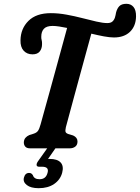

<svg xmlns="http://www.w3.org/2000/svg" viewBox="-20 -778 734 1007"><path d="M325.5 -111Q321.5 -93 324 -86.2Q326.5 -79.5 336.5 -75.5L363.5 -67.5Q386.5 -57 386.5 -36Q386.5 -18 374.8 -9Q363 0 345.5 0H138.5Q120.5 0 112.8 -8.8Q105 -17.5 105 -31Q105.5 -45.5 113.2 -54.8Q121 -64 133.5 -69.5L157 -77Q172.5 -82 179.5 -92.2Q186.5 -102.5 193 -126Q199.5 -149.5 212.2 -195.5Q225 -241.5 241.2 -300Q257.5 -358.5 274.2 -420.2Q291 -482 306.2 -537.2Q321.5 -592.5 332 -631.5Q310 -636 290.5 -639Q271 -642 256 -642Q224 -642 210.2 -627Q196.5 -612 196.5 -585.5Q196 -576.5 198.5 -567.8Q201 -559 200.5 -546.5Q200.5 -523.5 188.5 -508.2Q176.5 -493 150.5 -493Q121.5 -493 104 -512.2Q86.5 -531.5 87.5 -567Q88.5 -628 129.2 -668.5Q170 -709 246.5 -709Q286.5 -709 329 -701.2Q371.5 -693.5 411.8 -683Q452 -672.5 486 -664.8Q520 -657 543 -657Q559.5 -657 568.5 -664.2Q577.5 -671.5 582.5 -685Q585.5 -693.5 586.2 -699.2Q587 -705 588.5 -711.5Q594 -733.5 606 -745.8Q618 -758 643 -758Q666.5 -758 680.2 -741.5Q694 -725 693.5 -691.5Q692.5 -641 661.8 -611.2Q631 -581.5 577.5 -581.5Q556 -581.5 525 -587.2Q494 -593 459 -601.5Q446.5 -556.5 431 -499.5Q415.5 -442.5 399 -382.5Q382.5 -322.5 367.8 -267.8Q353 -213 341.8 -171.5Q330.5 -130 325.5 -111ZM233.5 -8.5H276.5L232 55.5Q236 55.5 240.5 55.5Q280.5 55.5 298 74.2Q315.5 93 306 128.5Q296 165 263.8 187Q231.5 209 183 209Q141.5 209 120.5 192.5Q99.5 176 105.5 153.5Q112 129 132.5 129Q140 129 144.5 132.2Q149 135.5 152.5 141Q159 162 187.5 162Q221 162 229.5 128Q238.5 96.5 201 96.5H186Q173 96.5 172 88Q171 79.5 179.5 67.5Z"/></svg>

Font: Fraunces 144pt S100 SemiBold
Style: Italic
Weight: 600
Italic angle: -16°
Version: Version 1.000; ttfautohint (v1.8.3)